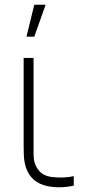

<svg xmlns="http://www.w3.org/2000/svg" viewBox="-20 -785 362 812"><path d="M125 -765 92 -630H125L173 -765ZM197 5Q160.5 0.5 134.8 -16.2Q109 -33 95 -63Q88 -78.5 84.8 -94.8Q81.5 -111 80.8 -127.2Q80 -143.5 80 -171Q80 -173 80 -175Q80 -177 80 -179V-540H122V-179V-158Q121.5 -128.5 123.2 -112.8Q125 -97 133 -81Q144 -60 160.5 -49.5Q177 -39 202 -36Q251.5 -31 292 -40V0Q268 5.5 243.2 6.8Q218.5 8 197 5Z"/></svg>

Font: Hauora
Style: Regular
Weight: 400
Designer: Wayne Shih
Foundry: WCYS
Version: Version 1.001